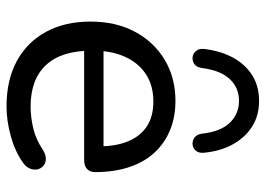

<svg xmlns="http://www.w3.org/2000/svg" viewBox="-130 -656 795 574"><g transform="rotate(90 267.0 -368.5)"><path d="M298 9Q219 9 162.5 -21.5Q106 -52 75 -108.5Q44 -165 44 -242Q44 -318 74.5 -375Q105 -432 158.5 -464Q212 -496 281 -496Q330 -496 369.5 -479.5Q409 -463 437 -432Q465 -401 479.5 -356.5Q494 -312 494 -256Q494 -240 484.5 -231.5Q475 -223 457 -223H115V-281H434L417 -267Q417 -319 401.5 -355.5Q386 -392 356.5 -411Q327 -430 283 -430Q235 -430 201 -407.5Q167 -385 149 -344.5Q131 -304 131 -251V-245Q131 -155 174 -109Q217 -63 298 -63Q330 -63 363.5 -71Q397 -79 428 -100Q443 -109 455.5 -108.5Q468 -108 476 -100.5Q484 -93 486 -82.5Q488 -72 483 -60Q478 -48 464 -39Q431 -16 385.5 -3.5Q340 9 298 9ZM152 -547Q140 -548 132 -557.5Q124 -567 126 -583Q132 -632 152 -668.5Q172 -705 204.5 -725.5Q237 -746 281 -746Q325 -746 357.5 -725.5Q390 -705 410.5 -668.5Q431 -632 436 -583Q438 -567 430.5 -557.5Q423 -548 410 -547Q398 -547 389.5 -554Q381 -561 379 -576Q373 -631 346.5 -658.5Q320 -686 281 -686Q242 -686 216 -658.5Q190 -631 183 -576Q181 -561 173 -554Q165 -547 152 -547Z"/></g></svg>

Font: Nunito ExtraLight Medium
Style: Regular
Weight: 500
Version: Version 3.602